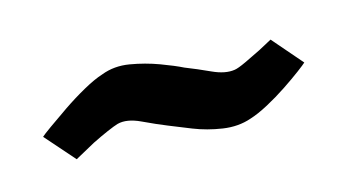

<svg xmlns="http://www.w3.org/2000/svg" viewBox="-36 -503 674 367"><g transform="rotate(-15 301.0 -319.0)"><path d="M271 -269Q251 -277 224.5 -289.5Q198 -302 179 -297Q172 -295 157 -288.5Q142 -282 126 -274L86 -252L35 -310Q38 -313 54 -324.5Q70 -336 92 -351Q114 -366 136.5 -378.5Q159 -391 175 -396Q201 -406 230.5 -401Q260 -396 287 -386Q314 -376 330 -368Q353 -359 378 -347.5Q403 -336 422 -339Q429 -340 445 -347.5Q461 -355 477 -363L503 -377L554 -318Q551 -315 537 -304.5Q523 -294 503.5 -281Q484 -268 463.5 -257Q443 -246 427 -241Q401 -232 371 -236.5Q341 -241 314.5 -251.5Q288 -262 271 -269Z"/></g></svg>

Font: Brawler
Style: Bold
Weight: 700
Designer: Oleg Frolov, Haley Fiege
Foundry: Oleg Frolov, Haley Fiege
Version: Version 1.101; ttfautohint (v1.8.3)